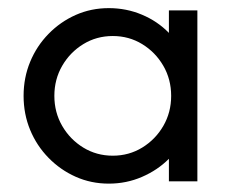

<svg xmlns="http://www.w3.org/2000/svg" viewBox="-20 -442 568 468"><path d="M245.1 5.6Q202.1 5.6 164.6 -11.1Q127.1 -27.8 98.3 -57.3Q69.4 -86.8 53.5 -125.3Q37.5 -163.9 37.5 -208.3Q37.5 -252.8 53.5 -291.3Q69.4 -329.9 98.3 -359.4Q127.1 -388.9 164.6 -405.6Q202.1 -422.2 245.1 -422.2Q288.2 -422.2 326 -406.2Q363.9 -390.3 391.7 -361.8V-416.7H461.1V0H391.7V-54.9Q363.9 -27.1 326 -10.8Q288.2 5.6 245.1 5.6ZM254.9 -62.5Q294.4 -62.5 326.7 -82.3Q359 -102.1 378.1 -135.1Q397.2 -168.1 397.2 -208.3Q397.2 -248.6 378.1 -281.6Q359 -314.6 326.7 -334.4Q294.4 -354.2 254.9 -354.2Q215.3 -354.2 183 -334.4Q150.7 -314.6 131.6 -281.6Q112.5 -248.6 112.5 -208.3Q112.5 -168.1 131.6 -135.1Q150.7 -102.1 183 -82.3Q215.3 -62.5 254.9 -62.5Z"/></svg>

Font: Afacad Flux
Style: Regular
Weight: 400
Designer: Kristian Moeller
Foundry: Dicotype
Version: Version 1.100